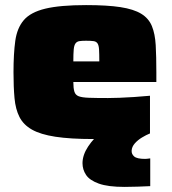

<svg xmlns="http://www.w3.org/2000/svg" viewBox="-20 -538 674 754"><path d="M346 8Q256 8 197.5 -1Q139 -10 105.5 -29Q72 -48 56.5 -78.5Q41 -109 37 -152.5Q33 -196 33 -254Q33 -327 40 -377.5Q47 -428 73.5 -459Q100 -490 158 -504Q216 -518 318 -518Q401 -518 453 -510Q505 -502 534.5 -484Q564 -466 576.5 -435.5Q589 -405 591.5 -360.5Q594 -316 594 -254V-216H268Q268 -192 272 -178.5Q276 -165 289 -160Q302 -155 329.5 -154Q357 -153 404 -153Q423 -153 449.5 -154Q476 -155 506.5 -157Q537 -159 569 -162V-14Q548 -7 512 -2.5Q476 2 432.5 5Q389 8 346 8ZM370 -277V-297Q370 -327 369 -343.5Q368 -360 363 -367.5Q358 -375 347.5 -376.5Q337 -378 318 -378Q302 -378 292 -376.5Q282 -375 276.5 -367.5Q271 -360 269.5 -343.5Q268 -327 268 -297H390ZM469 196Q404 196 368 183Q332 170 318 149Q304 128 304 103Q304 71 326 37.5Q348 4 384 -25L569 -14Q554 -8 537.5 2Q521 12 509.5 25Q498 38 497 53Q496 67 507 76.5Q518 86 550 86Q552 86 557.5 85.5Q563 85 570 84V193Q550 194 521 195Q492 196 469 196Z"/></svg>

Font: Saira Expanded Black
Style: Regular
Weight: 900
Width: 7
Designer: Hector Gatti with collaboration of the Omnibus-Type team
Foundry: Omnibus-Type
Version: Version 1.101